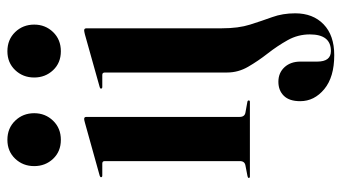

<svg xmlns="http://www.w3.org/2000/svg" viewBox="-222 -474 924 519"><g transform="rotate(-90 239.5 -214.0)"><path d="M121.5 -511Q90 -511 70.2 -532Q50.5 -553 50.5 -583Q50.5 -613.5 70.5 -634.5Q90.5 -655.5 121.5 -655.5Q153 -655.5 173.2 -634.5Q193.5 -613.5 193.5 -583Q193.5 -553 173.2 -532Q153 -511 121.5 -511ZM183.5 -442V-27.5Q183.5 -14 195.5 -12L223 -7Q228 -6.5 228 -3Q228 0 224 0H22.5Q18.5 0 18.5 -3Q18.5 -5.5 23.5 -6.5L52 -12Q64 -14 64 -27V-392.5Q64 -399 57.5 -399H25Q20.5 -399 20.5 -402.5Q20.5 -404.5 24.5 -406L168 -446Q175 -448 178 -448Q183.5 -448 183.5 -442ZM361 -511Q329.5 -511 309.8 -532Q290 -553 290 -583Q290 -613.5 310 -634.5Q330 -655.5 361 -655.5Q392.5 -655.5 412.8 -634.5Q433 -613.5 433 -583Q433 -553 412.8 -532Q392.5 -511 361 -511ZM423 -75.5Q423 -31 433 0.5Q443 32 453.2 60.2Q463.5 88.5 463.5 122.5Q463.5 170.5 433.8 199.2Q404 228 350.5 228Q291 228 258.5 201Q226 174 226 136Q226 106.5 240.5 91.8Q255 77 278.5 77Q302.5 77 317.8 93.5Q333 110 333 136.5V182Q333 219 361.5 219Q406.5 219 406.5 162Q406.5 130 391 102.2Q375.5 74.5 355 48.2Q334.5 22 319 -4.8Q303.5 -31.5 303.5 -61.5V-392Q303.5 -399 297 -399H264.5Q260 -399 260 -402.5Q260 -405 264 -406L406.5 -446Q414.5 -448 417.5 -448Q423 -448 423 -441.5Z"/></g></svg>

Font: Fraunces 144pt SemiBold
Style: Regular
Weight: 600
Version: Version 1.000;[0bf87f6ff]